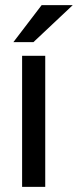

<svg xmlns="http://www.w3.org/2000/svg" viewBox="-20 -727 303 747"><path d="M110 -563H32L142 -707H263ZM66 0V-510H156V0Z"/></svg>

Font: Gen
Style: Regular
Weight: 400
Version: Version 1.000;PS 001.001;hotconv 1.0.56